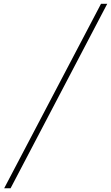

<svg xmlns="http://www.w3.org/2000/svg" viewBox="-20 -750 585 1008"><path d="M2 238.3H35.6L543 -730H510.3Z"/></svg>

Font: Now ExtraLight
Style: Regular
Weight: 200
Designer: Alfredo Marco Pradil
Foundry: Alfredo Marco Pradil
Version: Version 1.200;hotconv 1.0.109;makeotfexe 2.5.65596